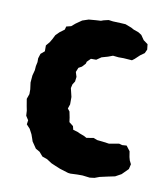

<svg xmlns="http://www.w3.org/2000/svg" viewBox="-66 -569 556 642"><g transform="rotate(10 212.0 -248.0)"><path d="M215 15 207 14 178 5 161 -2 147 -8 130 -19 113 -25 101 -39 87 -47 72 -69 69 -78 64 -92 55 -109 43 -122 45 -136 36 -150 35 -167 32 -182 28 -206 34 -223V-239L31 -262L33 -286L38 -305L39 -319L42 -333V-346L47 -362L60 -373V-393L71 -406L78 -418L85 -432L97 -444L113 -456L116 -467L132 -471L145 -482L165 -496L186 -503L210 -505L227 -506L235 -509L252 -513L267 -511L292 -510L310 -509L331 -501L340 -496L357 -490L368 -483L379 -467L394 -456L396 -438L390 -425L376 -415L360 -400L352 -394L323 -396H306L287 -398L271 -392L250 -386L234 -375H216L204 -363L202 -356L191 -344L180 -338L174 -323L179 -307L177 -291L170 -280L167 -267L174 -238V-213L169 -198L176 -189L180 -169L182 -154L196 -143L199 -131L216 -126L222 -123L238 -117L247 -112L271 -116L284 -111L303 -109L325 -106L342 -109L358 -112L369 -109L384 -110L397 -93L400 -74L403 -63L409 -51L405 -34L384 -13L364 -2L340 3L313 9L297 15L281 17L256 14H238Z"/></g></svg>

Font: Winky Rough SemiBold
Style: Regular
Weight: 600
Designer: Simon Atzbach
Foundry: typofactur
Version: Version 1.206; ttfautohint (v1.8.4.7-5d5b)